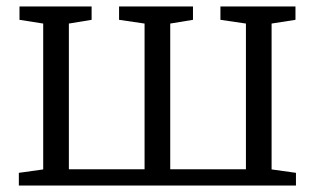

<svg xmlns="http://www.w3.org/2000/svg" viewBox="-20 -571 969 591"><path d="M38 0V-39L113 -49.5V-498.5L40 -510V-551H262V-510L192 -498.5V-50H425V-498.5L346.5 -510V-551H574V-510L504 -498.5V-50H737V-498.5L658.5 -510V-551H889.5V-510L816 -498.5V-49.5L891 -39V0Z"/></svg>

Font: Merriweather 28pt Light
Style: Regular
Weight: 300
Version: Version 2.100